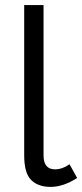

<svg xmlns="http://www.w3.org/2000/svg" viewBox="-20 -720 323 754"><path d="M75 -700H151V-110Q151 -55 196 -55Q225 -55 253 -75L283 -21Q228 14 179 14Q130 14 102.5 -13Q75 -40 75 -110Z"/></svg>

Font: Imprima
Style: Regular
Weight: 400
Version: Version 1.001